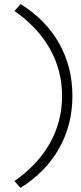

<svg xmlns="http://www.w3.org/2000/svg" viewBox="-20 -722 390 928"><path d="M79 186 50 153Q163 74 221.5 -30.5Q280 -135 280 -258Q280 -381 221.5 -485.5Q163 -590 50 -669L80 -702Q202 -626 266 -512Q330 -398 330 -258Q330 -119 265.5 -4.5Q201 110 79 186Z"/></svg>

Font: Lexend ExtraLight
Style: Regular
Weight: 200
Designer: Bonnie Shaver-Troup, Thomas Jockin
Foundry: Lexend
Version: Version 1.007; ttfautohint (v1.8.3)